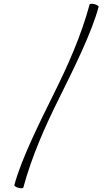

<svg xmlns="http://www.w3.org/2000/svg" viewBox="-20 -830 584 1020"><path d="M456 -806C411 -640 341 -482 264 -328C186 -171 92 19 56 154C55 158 65 164 78 168C91 171 103 171 104 166C149 0 219 -158 296 -312C374 -469 468 -659 504 -794C505 -798 495 -804 482 -808C469 -811 457 -811 456 -806Z"/></svg>

Font: Nupuram Thin Italic
Style: Regular
Weight: 100
Designer: Santhosh Thottingal (santhosh.thottingal@gmail.com)
Foundry: SMC
Version: Version 1.000